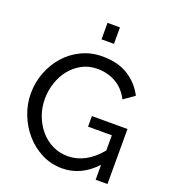

<svg xmlns="http://www.w3.org/2000/svg" viewBox="-162 -1036 1037 1161"><g transform="rotate(20 357.0 -455.5)"><path d="M586 -96Q492 5 370 5Q299 5 238.5 -26Q178 -57 134 -107.5Q90 -158 64.5 -223Q39 -288 39 -357Q39 -429 64 -493.5Q89 -558 133 -607.5Q177 -657 238 -686Q299 -715 370 -715Q473 -715 539.5 -672Q606 -629 641 -560L572 -512Q540 -574 487 -604Q434 -634 368 -634Q314 -634 270 -610.5Q226 -587 195 -548.5Q164 -510 147 -459.5Q130 -409 130 -355Q130 -298 149 -247.5Q168 -197 201 -158.5Q234 -120 279 -98Q324 -76 377 -76Q493 -76 586 -188V-286H433V-354H662V0H586ZM329 -810V-916H409V-810Z"/></g></svg>

Font: PTCRaleway Medium
Style: Regular
Weight: 500
Designer: Matt McInerney, Pablo Impallari, Rodrigo Fuenzalida
Foundry: Matt McInerney, Pablo Impallari, Rodrigo Fuenzalida
Version: Version 3.000g; ttfautohint (v1.5) -l 8 -r 28 -G 28 -x 14 -D